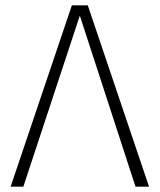

<svg xmlns="http://www.w3.org/2000/svg" viewBox="-20 -704 602 724"><path d="M311 -684H251L20 0H68L281 -645L491 0H542Z"/></svg>

Font: Fira Sans ExtraLight
Style: Regular
Weight: 200
Designer: bBox Type GmbH & Carrois Corporate GbR & Edenspiekermann AG
Foundry: bBox Type GmbH & Carrois Corporate GbR & Edenspiekermann AG
Version: Version 4.300;PS 004.300;hotconv 1.0.88;makeotf.lib2.5.64775